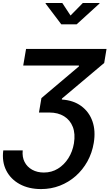

<svg xmlns="http://www.w3.org/2000/svg" viewBox="-21 -1057 737 1292"><path d="M1 -44.9H131.8Q127.4 -0.5 144.5 33Q161.6 66.4 195.6 85.2Q229.5 104 274.4 104Q326.7 104 368.9 77.9Q411.1 51.8 439.2 7.3Q467.3 -37.1 476.6 -92.8Q486.8 -156.7 469 -202.9Q451.2 -249 410.4 -274.4Q369.6 -299.8 311 -299.8H241.2L257.8 -397L510.3 -610.4V-616.2H135.3L154.3 -727.5H695.8L680.2 -633.3L396 -394L395 -387.2Q472.7 -382.3 525.6 -343.5Q578.6 -304.7 601.1 -240.7Q623.5 -176.8 609.9 -95.2Q598.6 -27.3 567.1 29.3Q535.6 85.9 488.3 127.7Q440.9 169.4 381.8 192.4Q322.8 215.3 255.4 215.3Q172.9 215.3 111.8 182.1Q50.8 148.9 21 90.1Q-8.8 31.2 1 -44.9ZM398.4 -1036.6 453.6 -952.6 536.1 -1036.6H648.9L648.4 -1033.2L494.6 -893.1H391.6L285.6 -1033.2L286.1 -1036.6Z"/></svg>

Font: Inter 17pt SemiBold
Style: Italic
Weight: 600
Italic angle: -9.3988°
Version: Version 4.001;git-66647c0bb